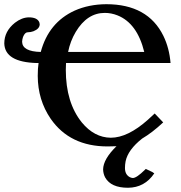

<svg xmlns="http://www.w3.org/2000/svg" viewBox="-28 -678 854 905"><path d="M465.8 -617.2Q382.8 -617.2 329.1 -527.8Q303.2 -484.4 293 -433.1H651.9Q618.7 -568.4 525.9 -605.5Q496.6 -617.2 465.8 -617.2ZM689.9 132.8 699.2 139.2Q653.8 206.5 575.2 207Q495.1 207 467.8 158.7Q458.5 141.1 458 120.1Q459 71.8 521 11.2Q506.8 12.2 479 12.2Q301.3 12.2 210.9 -118.2Q150.4 -206.5 149.9 -319.8Q149.9 -356 153.8 -380.9H146Q-4.9 -384.8 -7.8 -473.1Q-7.8 -530.8 42.5 -570.8Q74.7 -595.7 107.9 -596.2Q147.5 -596.2 157.2 -573.2Q158.7 -568.4 159.2 -564Q159.2 -542.5 129.9 -530.8Q116.7 -525.9 103 -525.9Q89.4 -525.9 80.6 -503.9Q76.7 -492.7 76.2 -481Q77.6 -435.1 164.1 -433.1Q201.2 -571.8 323.7 -627.9Q390.6 -657.7 473.1 -658.2Q668.9 -658.2 742.2 -508.8Q770 -451.7 775.9 -380.9H283.2Q282.2 -371.1 282.2 -349.1Q282.2 -194.3 357.9 -100.6Q416.5 -29.8 494.1 -28.8Q574.2 -28.8 669.4 -113.8Q683.6 -126.5 701.2 -143.1L741.2 -101.1Q689.5 -52.7 642.1 -24.9Q575.2 27.8 564 82.5Q561 98.1 561 113.8Q561 145 584 157.2Q591.3 160.6 598.1 161.1Q615.7 161.1 655.3 122.1Q657.7 119.6 659.2 118.2Z"/></svg>

Font: Linux Libertine O
Style: Bold
Weight: 700
Designer: Philipp H. Poll
Foundry: Philipp H. Poll
Version: Version 5.0.0